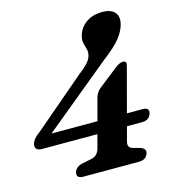

<svg xmlns="http://www.w3.org/2000/svg" viewBox="-110 -812 807 900"><g transform="rotate(-15 293.5 -361.5)"><path d="M343.5 -342.5Q347.5 -356.5 354.8 -366.2Q362 -376 371.5 -383L465 -456.5Q478 -466 486 -469.2Q494 -472.5 502 -472.5Q522 -472.5 514.5 -448L457.5 -234H533Q567.5 -234 560 -206Q550.5 -175.5 515.5 -175.5H442L424 -108Q414.5 -77 443 -70L477.5 -60.5Q504.5 -50.5 498 -30Q489.5 0 453 0H184Q147.5 0 156 -29.5Q163 -53.5 195 -61L239.5 -70Q271 -76 281 -109L298.5 -175.5H28.5Q10 -175.5 2.8 -185.2Q-4.5 -195 0.5 -211Q3.5 -220.5 12 -231.2Q20.5 -242 40 -256L291 -470Q316.5 -489 332.2 -506Q348 -523 353 -540Q358 -558.5 353.8 -573.2Q349.5 -588 345.5 -603.8Q341.5 -619.5 347.5 -641.5Q357.5 -677 389.2 -700Q421 -723 469.5 -723Q509 -723 528 -702.2Q547 -681.5 537 -643.5Q529 -613 503.8 -580.8Q478.5 -548.5 416.5 -501.5L91.5 -234H314.5Z"/></g></svg>

Font: Fraunces 9pt Soft SemiBold
Style: Italic
Weight: 600
Italic angle: -16°
Version: Version 1.000;[b76b70a41]